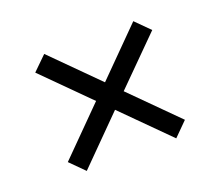

<svg xmlns="http://www.w3.org/2000/svg" viewBox="-78 -670 715 623"><g transform="rotate(-20 279.5 -358.5)"><path d="M125 -156 77 -204 231 -359 77 -513 125 -560 279 -406 433 -561 481 -513 326 -358 481 -203 434 -156 279 -311Z"/></g></svg>

Font: Noto Serif Armenian SemiBold
Style: Regular
Weight: 600
Version: Version 2.007